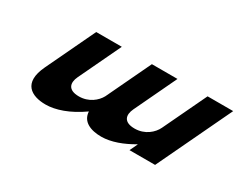

<svg xmlns="http://www.w3.org/2000/svg" viewBox="-74 -839 1424 1150"><g transform="rotate(30 638.0 -264.0)"><path d="M1276.2 -528H1099.2L956.5 -228C937 -187 887.8 -142 816.4 -142C740.2 -142 728.9 -187 753.2 -238L891 -528H714L568.5 -222C547.6 -183 499.1 -142 431.3 -142C355.1 -142 343.8 -187 368 -238L505.9 -528H328.9L168.2 -190C100.2 -47 183.9 0 282.7 0C350.5 0 436.9 -29 528.7 -94C531.9 -25 595 0 667.8 0C735.6 0 811.1 -29 878.5 -69H880.9L855.2 -15H1032.2Z"/></g></svg>

Font: Hussar
Style: BdSuprExtOblFive
Weight: 700
Foundry: Cannot Into Space Fonts
Version: Version 2.00